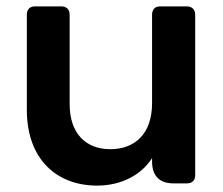

<svg xmlns="http://www.w3.org/2000/svg" viewBox="-20 -574 699 601"><path d="M591 -26V-528C591 -544 581 -554 565 -554H481C465 -554 456 -544 456 -528V-251C456 -157 404 -107 325 -107C249 -107 198 -156 198 -248V-528C198 -544 189 -554 172 -554H89C73 -554 64 -544 64 -528V-230C64 -77 156 7 284 7C359 7 422 -26 456 -79V-68C456 -24 479 0 523 0H565C581 0 591 -9 591 -26Z"/></svg>

Font: Arvore Sans SemiBold
Style: Regular
Weight: 600
Designer: Jonny Pinhorn (Latin) Dan Schunck (customization for Arvore)
Version: Version 1.000;Glyphs 3.3 (3305)